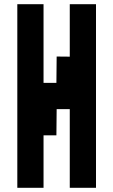

<svg xmlns="http://www.w3.org/2000/svg" viewBox="-20 -1020 540 915"><path d="M187.5 -125H62.5V-1000H187.5V-625H248.8L250 -750.6L312.5 -750V-1000H437.5V-125H312.5V-500H250L248.8 -375H187.5Z"/></svg>

Font: Amiga Topaz Unicode Rus
Style: Regular
Weight: 400
Designer: dMG of Trueschool and Divine Stylers
Foundry: dMG of Trueschool and Divine Stylers
Version: Version 1.1